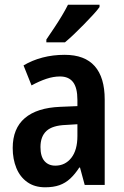

<svg xmlns="http://www.w3.org/2000/svg" viewBox="-20 -786 527 816"><path d="M255 -553Q340 -553 382.5 -505Q425 -457 425 -363V0H340L320 -74H317Q299 -46 278.5 -27Q258 -8 232.5 1Q207 10 172 10Q127 10 96 -12Q65 -34 49.5 -72Q34 -110 34 -157Q34 -240 85.5 -284Q137 -328 236 -332L309 -335V-361Q309 -413 290.5 -437Q272 -461 235 -461Q207 -461 177 -451Q147 -441 114 -423L80 -508Q117 -530 161 -541.5Q205 -553 255 -553ZM260 -255Q203 -253 177.5 -229.5Q152 -206 152 -161Q152 -121 169 -101.5Q186 -82 215 -82Q257 -82 283 -115Q309 -148 309 -208V-258ZM403 -756Q393 -742 375 -722.5Q357 -703 336 -681.5Q315 -660 294.5 -640.5Q274 -621 256 -606H177V-618Q194 -643 211 -668.5Q228 -694 243 -719Q258 -744 269 -766H403Z"/></svg>

Font: Noto Sans Khmer Condensed SemiBold
Style: Regular
Weight: 600
Width: 3
Designer: Danh Hong and the Monotype Design Team
Foundry: Monotype Imaging Inc.
Version: Version 2.004